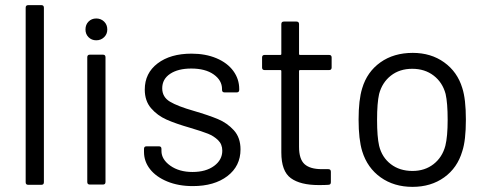

<svg xmlns="http://www.w3.org/2000/svg" viewBox="-20 -720 1899 748"><path d="M90 0Q80 0 80 -10V-690Q80 -700 90 -700H141Q151 -700 151 -690V-10Q151 0 141 0Z M355 -563Q337 -563 325 -575Q313 -587 313 -605Q313 -624 325 -636Q337 -648 355 -648Q373 -648 385.5 -636Q398 -624 398 -605Q398 -587 385.5 -575Q373 -563 355 -563ZM330 -1Q320 -1 320 -11V-497Q320 -507 330 -507H381Q391 -507 391 -497V-11Q391 -1 381 -1Z M731 5Q675 5 631.5 -13Q588 -31 564.5 -61Q541 -91 541 -128V-140Q541 -150 551 -150H599Q609 -150 609 -140V-132Q609 -99 643.5 -74.5Q678 -50 730 -50Q782 -50 814 -73.5Q846 -97 846 -133Q846 -158 829.5 -174Q813 -190 790.5 -199Q768 -208 721 -222Q665 -238 629 -254Q593 -270 568.5 -298.5Q544 -327 544 -371Q544 -435 594 -473Q644 -511 726 -511Q781 -511 823.5 -493Q866 -475 889 -443.5Q912 -412 912 -373V-370Q912 -360 902 -360H855Q845 -360 845 -370V-373Q845 -407 812.5 -430Q780 -453 725 -453Q674 -453 643 -432.5Q612 -412 612 -376Q612 -342 642 -324Q672 -306 735 -288Q793 -271 829 -256Q865 -241 891 -212.5Q917 -184 917 -138Q917 -73 866 -34Q815 5 731 5Z M1272 -457Q1272 -447 1262 -447H1149Q1145 -447 1145 -443V-148Q1145 -100 1166.5 -80.5Q1188 -61 1234 -61H1259Q1269 -61 1269 -51V-10Q1269 0 1259 0Q1247 1 1222 1Q1150 1 1113 -26Q1076 -53 1076 -126V-443Q1076 -447 1072 -447H1011Q1001 -447 1001 -457V-496Q1001 -506 1011 -506H1072Q1076 -506 1076 -510V-626Q1076 -636 1086 -636H1135Q1145 -636 1145 -626V-510Q1145 -506 1149 -506H1262Q1272 -506 1272 -496Z M1587 8Q1515 8 1463 -29Q1411 -66 1391 -131Q1377 -177 1377 -254Q1377 -331 1391 -376Q1410 -440 1462 -477Q1514 -514 1588 -514Q1659 -514 1710.5 -477Q1762 -440 1781 -377Q1795 -334 1795 -254Q1795 -173 1781 -131Q1762 -66 1710.5 -29Q1659 8 1587 8ZM1587 -54Q1635 -54 1669 -80.5Q1703 -107 1715 -152Q1724 -188 1724 -253Q1724 -319 1716 -354Q1704 -399 1669.5 -425.5Q1635 -452 1586 -452Q1537 -452 1503 -425.5Q1469 -399 1457 -354Q1449 -319 1449 -253Q1449 -187 1457 -152Q1468 -107 1502.5 -80.5Q1537 -54 1587 -54Z"/></svg>

Font: LinhAnh
Style: Regular
Weight: 400
Designer: Jeremy Tribby
Foundry: Tribby Type
Version: Version 1.408